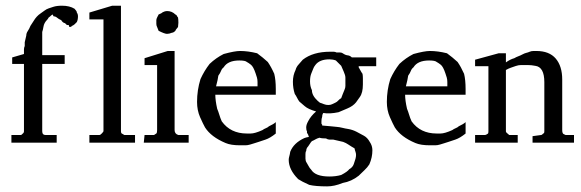

<svg xmlns="http://www.w3.org/2000/svg" viewBox="-20 -500 2036 673"><path d="M249.3 -456Q253.3 -450.7 253.3 -442.7Q253.3 -430.7 249.3 -422.7L241.3 -414.7Q234.7 -409.3 232 -409.3Q230.7 -405.3 222.7 -405.3V-408Q221.3 -409.3 221.3 -412Q214.7 -412 213.3 -413.3L208 -418.7Q200 -420 194.7 -429.3Q185.3 -433.3 180 -438Q174.7 -442.7 168 -442.7Q165.3 -446.7 165.3 -448V-449.3Q161.3 -448 158 -444.7Q154.7 -441.3 150.7 -438.7Q148 -433.3 144 -429.3Q140 -425.3 136.7 -419.3Q133.3 -413.3 132 -404.7Q130.7 -396 128 -388V-306.7H206.7V-276H128V-40Q128 -26.7 140 -26.7H178.7V0H20V-26.7H52Q56 -26.7 60 -32Q64 -34.7 64 -40V-276H22.7V-298.7L64 -310.7V-326.7Q64 -333.3 66.7 -338.7Q66.7 -345.3 66.7 -352L72 -374.7Q72 -381.3 74.7 -386.7Q84 -401.3 86.7 -409.3Q93.3 -418.7 98 -426.7Q102.7 -434.7 108.7 -441.3Q114.7 -448 122.7 -453.3Q130.7 -458.7 136.7 -463.3Q142.7 -468 150.7 -470.7Q158.7 -473.3 166.7 -476Q178.7 -480 197.3 -480Q224 -480 241.3 -469.3Q244 -465.3 246.7 -462.7Q249.3 -460 249.3 -456Z M293.3 -26.7H328Q332 -26.7 337.3 -32.7Q342.7 -38.7 342.7 -40V-432H293.3V-456L373.3 -480H404V-40Q404 -32 409.3 -30.7L416 -26.7H453.3V0H293.3Z M592 -44Q592 -30.7 605.3 -26.7H641.3V0H484L486.7 -26.7H520Q521.3 -28 522.7 -28.7Q524 -29.3 528 -32Q530.7 -34.7 530.7 -44V-272H486.7V-296L568 -321.3H592ZM530.7 -438.7 536 -449.3Q546.7 -453.3 550.7 -457.3Q558.7 -461.3 565.3 -461.3Q582.7 -461.3 594.7 -449.3Q598.7 -448 600 -444.7Q601.3 -441.3 604 -438.7Q605.3 -432 605.3 -420L604 -405.3Q601.3 -401.3 598.7 -398.7Q596 -396 594.7 -392Q588 -385.3 582.7 -385.3Q573.3 -381.3 565.3 -381.3Q557.3 -381.3 536 -392L530.7 -405.3Q528 -410.7 528 -416V-429.3Q528 -433.3 530.7 -438.7Z M946.7 -32Q926.7 -16 910.7 -10.7Q894.7 -5.3 886.7 -2.7Q878.7 0 872 2Q865.3 4 856.7 6.7Q848 9.3 840 9.3H821.3Q789.3 9.3 770.7 1.3Q720 -20 698.7 -53.3Q692 -65.3 681.3 -89.3Q670.7 -113.3 670.7 -142.7Q670.7 -184 682.7 -222.7Q696 -252 714.7 -276Q737.3 -297.3 764 -310.7Q802.7 -321.3 821.3 -321.3Q849.3 -321.3 881.3 -313.3Q901.3 -298.7 918.7 -282.7Q930.7 -265.3 941.3 -241.3Q946.7 -220 946.7 -188V-168H734.7Q734.7 -148 741.3 -118.7Q745.3 -109.3 748.7 -98Q752 -86.7 757.3 -74.7Q788 -32 845.3 -32H858.7Q873.3 -32 900 -44Q905.3 -48 912 -50.7Q918.7 -53.3 922.7 -57.3Q940 -65.3 946.7 -72ZM882.7 -212Q882.7 -221.3 880.7 -228Q878.7 -234.7 876 -242.7Q868 -266.7 859.3 -273.3Q850.7 -280 845.3 -282.7Q840 -288 818.7 -288Q778.7 -288 764 -264Q757.3 -258.7 754.7 -251.3Q752 -244 745.3 -234.7Q744 -222.7 737.3 -197.3H882.7Z M1222.7 20Q1216 16 1211.3 13.3Q1206.7 10.7 1200 6Q1193.3 1.3 1182.7 -2.7Q1166.7 -6.7 1148 -10.7H1134.7Q1129.3 -10.7 1122.7 -14.7Q1106.7 -14.7 1100 -17.3Q1090.7 -14.7 1085.3 -11.3Q1080 -8 1073.3 -5.3Q1069.3 -1.3 1066.7 3.3Q1064 8 1060 13.3Q1053.3 20 1053.3 29.3Q1050.7 32 1050.7 40V56Q1050.7 64 1054.7 70Q1058.7 76 1062 82.7Q1065.3 89.3 1070.7 94.7Q1085.3 118.7 1134.7 118.7Q1157.3 118.7 1176 113.3Q1198.7 101.3 1204 93.3Q1216 86.7 1220 75.3Q1224 64 1226 56.7Q1228 49.3 1228 43.3Q1228 37.3 1226 32Q1224 26.7 1222.7 20ZM1073.3 -184Q1073.3 -165.3 1093.3 -146.7Q1098.7 -142.7 1101.3 -140Q1109.3 -137.3 1116 -134.7Q1122.7 -132 1130.7 -132Q1138.7 -132 1144 -134.7Q1149.3 -137.3 1155.3 -140Q1161.3 -142.7 1165.3 -147.3Q1169.3 -152 1176 -156Q1178.7 -162.7 1181.3 -170Q1184 -177.3 1187.3 -184.7Q1190.7 -192 1190.7 -198.7V-228Q1190.7 -236 1184.7 -249.3Q1178.7 -262.7 1176 -269.3L1157.3 -288Q1146.7 -292 1134.7 -292Q1100 -292 1085.3 -272Q1080 -265.3 1078 -259.3Q1076 -253.3 1071.3 -242.7Q1066.7 -232 1066.7 -214.7Q1066.7 -197.3 1073.3 -184ZM1060 -28 1056 -34.7V-40Q1053.3 -44 1053.3 -53.3Q1053.3 -62.7 1060 -74.7Q1069.3 -93.3 1088 -109.3Q1060 -117.3 1048 -128Q1036 -138.7 1029.3 -144Q1025.3 -149.3 1021.3 -157.3Q1017.3 -165.3 1013.3 -170.7Q1006.7 -190.7 1006.7 -213.3Q1006.7 -236 1016 -254.7Q1018.7 -265.3 1026.7 -274Q1034.7 -282.7 1041.3 -290.7Q1077.3 -318.7 1137.3 -318.7H1149.3Q1154.7 -318.7 1160 -316H1172Q1177.3 -316 1181.3 -313.3Q1190.7 -306.7 1198.7 -306Q1206.7 -305.3 1213.3 -298.7H1298.7V-268H1237.3V-264Q1240 -260 1243.3 -253.3Q1246.7 -246.7 1250.7 -241.3Q1252 -234.7 1252 -225.3Q1252 -216 1252 -204Q1252 -174.7 1241.3 -160Q1234.7 -150.7 1228 -141.3Q1217.3 -128 1198 -120Q1178.7 -112 1166.7 -106.7Q1134.7 -100 1113.3 -104Q1109.3 -98.7 1109.3 -90.7Q1106.7 -84 1106.7 -74.7V-66.7Q1106.7 -66.7 1109.3 -62.7V-60Q1109.3 -60 1140 -57.3Q1150.7 -56 1160 -55.3Q1169.3 -54.7 1180 -52Q1190.7 -49.3 1200 -48Q1216 -45.3 1230 -38Q1244 -30.7 1256 -24Q1268 -17.3 1276 -2.7Q1285.3 10.7 1285.3 26.7Q1285.3 52 1274.7 76Q1268 86.7 1257.3 96.7Q1246.7 106.7 1237.3 116Q1212 136 1181.3 141.3Q1152 153.3 1126.7 153.3Q1085.3 153.3 1064 148Q1037.3 136 1025.3 128Q992 94.7 992 60Q992 54.7 994 48Q996 41.3 997.3 32Q1009.3 1.3 1046.7 -16Q1053.3 -18.7 1062.7 -20Z M1612 -32Q1592 -16 1576 -10.7Q1560 -5.3 1552 -2.7Q1544 0 1537.3 2Q1530.7 4 1522 6.7Q1513.3 9.3 1505.3 9.3H1486.7Q1454.7 9.3 1436 1.3Q1385.3 -20 1364 -53.3Q1357.3 -65.3 1346.7 -89.3Q1336 -113.3 1336 -142.7Q1336 -184 1348 -222.7Q1361.3 -252 1380 -276Q1402.7 -297.3 1429.3 -310.7Q1468 -321.3 1486.7 -321.3Q1514.7 -321.3 1546.7 -313.3Q1566.7 -298.7 1584 -282.7Q1596 -265.3 1606.7 -241.3Q1612 -220 1612 -188V-168H1400Q1400 -148 1406.7 -118.7Q1410.7 -109.3 1414 -98Q1417.3 -86.7 1422.7 -74.7Q1453.3 -32 1510.7 -32H1524Q1538.7 -32 1565.3 -44Q1570.7 -48 1577.3 -50.7Q1584 -53.3 1588 -57.3Q1605.3 -65.3 1612 -72ZM1548 -212Q1548 -221.3 1546 -228Q1544 -234.7 1541.3 -242.7Q1533.3 -266.7 1524.7 -273.3Q1516 -280 1510.7 -282.7Q1505.3 -288 1484 -288Q1444 -288 1429.3 -264Q1422.7 -258.7 1420 -251.3Q1417.3 -244 1410.7 -234.7Q1409.3 -222.7 1402.7 -197.3H1548Z M1884 -32Q1888 -32 1888 -40V-212Q1888 -265.3 1856 -269.3Q1842.7 -272 1829.3 -272H1806.7Q1797.3 -272 1788 -268.7Q1778.7 -265.3 1770.7 -262.7Q1762.7 -260 1753.3 -254.7V-40Q1753.3 -36 1758 -32.7Q1762.7 -29.3 1763.3 -28Q1764 -26.7 1766.7 -26.7H1794.7V0H1645.3V-26.7H1678.7Q1684 -26.7 1690.7 -32Q1692 -34.7 1692 -40V-268H1645.3V-290.7L1728 -313.3H1753.3V-281.3Q1768 -292 1782.7 -296Q1789.3 -300 1796.7 -302.7Q1804 -305.3 1811.3 -309.3Q1818.7 -313.3 1824.7 -314.7Q1830.7 -316 1836.7 -318.7Q1842.7 -321.3 1850.7 -321.3H1860Q1905.3 -321.3 1928 -294.7Q1950.7 -268 1950.7 -221.3V-44Q1950.7 -30.7 1957.3 -29.3Q1960 -28 1962.7 -26.7H1992V0H1846.7V-22.7L1876 -26.7Q1880 -26.7 1884 -32Z"/></svg>

Font: Peddana
Style: Regular
Weight: 400
Designer: Appaji Ambarisha Darbha
Foundry: Appaji Ambarisha Darbha
Version: Version 1.0.4; ttfautohint (v1.2.25-373a) -l 7 -r 28 -G 50 -